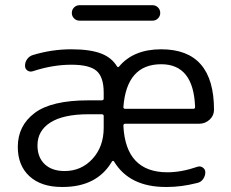

<svg xmlns="http://www.w3.org/2000/svg" viewBox="-20 -746 904 753"><path d="M292 -665Q279.3 -665 270.5 -673.8Q261.7 -682.6 261.7 -695.3Q261.7 -708 270.5 -716.8Q279.3 -725.6 292 -725.6H578.1Q590.8 -725.6 599.6 -716.8Q608.4 -708 608.4 -695.3Q608.4 -682.6 599.6 -673.8Q590.8 -665 578.1 -665ZM463.9 -326.2Q463.9 -319.3 470.7 -319.3H738.3Q745.1 -319.3 745.1 -326.2Q739.3 -494.1 612.3 -494.1Q476.6 -494.1 463.9 -326.2ZM470.7 -260.7Q463.9 -260.7 463.9 -252.9Q472.7 -70.3 636.7 -70.3Q691.4 -70.3 753.9 -91.8Q765.6 -95.7 775.4 -88.9Q785.2 -82 785.2 -70.3Q785.2 -55.7 776.4 -43.5Q767.6 -31.2 752.9 -28.3Q691.4 -12.7 635.7 -12.7Q632.8 -12.7 629.9 -12.7Q487.3 -12.7 426.8 -113.3Q424.8 -115.2 422.9 -115.2Q420.9 -115.2 418.9 -112.3Q360.4 -12.7 225.6 -12.7Q223.6 -12.7 222.7 -12.7Q141.6 -12.7 95.7 -54.7Q49.8 -96.7 49.8 -169.9Q49.8 -252.9 115.7 -302.7Q181.6 -352.5 327.1 -352.5H378.9Q386.7 -352.5 386.7 -359.4V-382.8Q386.7 -443.4 358.9 -467.8Q331.1 -492.2 259.8 -492.2Q186.5 -492.2 109.4 -466.8Q97.7 -462.9 87.9 -469.2Q78.1 -475.6 78.1 -488.3Q78.1 -502.9 86.9 -514.6Q95.7 -526.4 109.4 -530.3Q183.6 -552.7 259.8 -552.7Q335 -552.7 378.9 -535.2Q418 -519.5 438.5 -486.3Q442.4 -479.5 447.3 -485.4Q503.9 -552.7 612.3 -552.7Q819.3 -552.7 819.3 -315.4Q819.3 -293 802.7 -277.3Q785.2 -260.7 760.7 -260.7ZM386.7 -282.2V-291Q386.7 -297.9 378.9 -297.9H327.1Q228.5 -297.9 177.7 -265.6Q127 -233.4 127 -175.8Q127 -128.9 155.3 -102.1Q183.6 -75.2 233.4 -75.2Q298.8 -75.2 342.8 -123Q386.7 -170.9 386.7 -245.1Z"/></svg>

Font: Gen Jyuu Gothic Normal
Style: Regular
Weight: 300
Designer: [Source Han Sans]
Ryoko NISHIZUKA  (kana & ideographs); Paul D. Hunt (Latin, Greek & Cyrillic); Wenlong ZHANG  (bopomofo
Version: Version 1.002.20150607